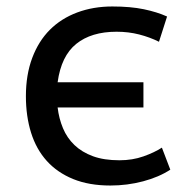

<svg xmlns="http://www.w3.org/2000/svg" viewBox="-20 -559 606 593"><path d="M506 -35Q471 -12 422 1Q373 14 321 14Q255 14 206 -6Q157 -26 124.5 -62Q92 -98 76 -149Q60 -200 60 -262Q60 -328 79.5 -380Q99 -432 134 -467Q169 -502 218.5 -520.5Q268 -539 327 -539Q383 -539 424 -530.5Q465 -522 496 -508L471 -430Q443 -444 410 -452.5Q377 -461 340 -461Q262 -461 215.5 -423.5Q169 -386 158 -305H423V-227H158Q162 -193 174.5 -163Q187 -133 210 -111Q233 -89 267 -76.5Q301 -64 349 -64Q389 -64 423 -76Q457 -88 480 -103Z"/></svg>

Font: PT Sans Caption
Style: Regular
Weight: 400
Designer: A.Korolkova, O.Umpeleva, V.Yefimov
Foundry: ParaType Ltd
Version: Version 2.004W OFL